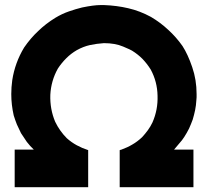

<svg xmlns="http://www.w3.org/2000/svg" viewBox="-20 -744 837 773"><path d="M116.2 -141.6Q100.6 -156.2 87.9 -172.9Q76.2 -190.4 64.5 -208Q55.7 -225.6 47.9 -243.2Q41 -260.7 35.2 -279.3Q25.4 -322.3 25.4 -365.2Q25.4 -392.6 29.3 -420.9Q40 -491.2 77.1 -552.7Q102.5 -589.8 133.8 -619.1Q164.1 -648.4 202.1 -671.9Q229.5 -688.5 257.8 -698.2Q286.1 -708 310.5 -713.9Q357.4 -723.6 384.8 -723.6Q412.1 -723.6 398.4 -723.6Q450.2 -721.7 496.1 -710.9Q543 -700.2 587.9 -675.8Q626 -653.3 657.2 -624Q689.5 -594.7 714.8 -558.6Q736.3 -525.4 753.9 -473.6Q771.5 -422.9 771.5 -365.2Q771.5 -358.4 771.5 -352.5Q771.5 -345.7 770.5 -339.8Q769.5 -320.3 765.6 -300.8Q761.7 -282.2 755.9 -262.7Q749 -244.1 741.2 -226.6Q732.4 -209 721.7 -192.4Q712.9 -178.7 702.1 -167Q691.4 -154.3 680.7 -141.6Q685.5 -141.6 690.4 -141.6Q695.3 -141.6 700.2 -141.6Q708 -141.6 714.8 -141.6Q722.7 -141.6 730.5 -141.6Q737.3 -141.6 744.1 -141.6Q752 -141.6 758.8 -141.6Q758.8 -139.6 758.8 -136.7Q758.8 -134.8 758.8 -131.8Q758.8 -117.2 758.8 -101.6Q758.8 -86.9 758.8 -72.3Q758.8 -61.5 758.8 -51.8Q758.8 -41 758.8 -31.2Q758.8 -20.5 758.8 -10.7Q758.8 0 758.8 9.8Q755.9 9.8 753.9 9.8Q751 9.8 749 9.8Q716.8 9.8 685.5 9.8Q654.3 9.8 623 9.8Q601.6 9.8 579.1 9.8Q557.6 9.8 536.1 9.8Q517.6 9.8 499 9.8Q480.5 9.8 461.9 9.8Q461.9 7.8 461.9 4.9Q461.9 2.9 461.9 0Q461.9 -14.6 461.9 -30.3Q461.9 -44.9 461.9 -59.6Q461.9 -70.3 461.9 -81.1Q461.9 -90.8 461.9 -101.6Q461.9 -110.4 461.9 -120.1Q461.9 -129.9 461.9 -139.6Q463.9 -139.6 464.8 -140.6Q466.8 -140.6 468.8 -141.6Q493.2 -150.4 512.7 -162.1Q533.2 -173.8 551.8 -191.4Q564.5 -205.1 575.2 -219.7Q585.9 -234.4 593.8 -251Q616.2 -301.8 614.3 -358.4Q613.3 -415 586.9 -463.9Q572.3 -487.3 553.7 -506.8Q535.2 -525.4 511.7 -540Q507.8 -543 475.6 -556.6Q443.4 -570.3 398.4 -570.3Q369.1 -568.4 341.8 -562.5Q315.4 -556.6 289.1 -542Q265.6 -528.3 247.1 -509.8Q227.5 -490.2 212.9 -467.8Q185.5 -418.9 182.6 -362.3Q180.7 -304.7 202.1 -253.9Q210.9 -235.4 222.7 -218.8Q234.4 -202.1 249 -187.5Q267.6 -170.9 289.1 -159.2Q310.5 -147.5 335 -139.6Q335 -137.7 335 -135.7Q335 -133.8 335 -131.8Q335 -116.2 335 -100.6Q335 -84 335 -68.4Q335 -57.6 335 -46.9Q335 -37.1 335 -26.4Q335 -17.6 335 -7.8Q335 1 335 9.8Q332 9.8 330.1 9.8Q327.1 9.8 324.2 9.8Q293 9.8 261.7 9.8Q230.5 9.8 199.2 9.8Q177.7 9.8 156.2 9.8Q134.8 9.8 113.3 9.8Q94.7 9.8 76.2 9.8Q57.6 9.8 39.1 9.8Q39.1 7.8 39.1 4.9Q39.1 2.9 39.1 0Q39.1 -14.6 39.1 -30.3Q39.1 -44.9 39.1 -59.6Q39.1 -70.3 39.1 -81.1Q39.1 -90.8 39.1 -101.6Q39.1 -111.3 39.1 -122.1Q39.1 -131.8 39.1 -141.6Q41 -141.6 43.9 -141.6Q45.9 -141.6 48.8 -141.6Q59.6 -141.6 70.3 -141.6Q80.1 -141.6 90.8 -141.6Q95.7 -141.6 100.6 -141.6Q105.5 -141.6 110.4 -141.6Q112.3 -141.6 113.3 -141.6Q115.2 -141.6 116.2 -141.6Z"/></svg>

Font: LeFont
Style: Bold
Weight: 800
Designer: Leryon MEDIA
Version: Version 1.0